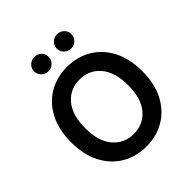

<svg xmlns="http://www.w3.org/2000/svg" viewBox="-250 -1101 1274 1274"><g transform="rotate(-45 387.5 -463.5)"><path d="M721.6 -363.6Q721.6 -246.1 677.7 -162.5Q633.9 -78.8 558.4 -34.4Q483 9.9 387.4 9.9Q291.9 9.9 216.3 -34.6Q140.6 -79.2 96.9 -162.8Q53.3 -246.4 53.3 -363.6Q53.3 -481.2 96.9 -564.8Q140.6 -648.4 216.3 -692.8Q291.9 -737.2 387.4 -737.2Q483 -737.2 558.4 -692.8Q633.9 -648.4 677.7 -564.8Q721.6 -481.2 721.6 -363.6ZM589.1 -363.6Q589.1 -487.9 532.8 -553.4Q476.6 -619 387.4 -619Q298.7 -619 242.2 -553.4Q185.7 -487.9 185.7 -363.6Q185.7 -239.7 242.2 -174Q298.7 -108.3 387.4 -108.3Q476.6 -108.3 532.8 -174Q589.1 -239.7 589.1 -363.6ZM281.2 -802.9Q253.2 -802.9 232.8 -823Q212.4 -843 212.4 -870Q212.4 -898.4 232.8 -917.6Q253.2 -936.8 281.2 -936.8Q310 -936.8 329.7 -917.6Q349.4 -898.4 349.4 -870Q349.4 -843 329.7 -823Q310 -802.9 281.2 -802.9ZM494.3 -802.9Q466.3 -802.9 445.8 -823Q425.4 -843 425.4 -870Q425.4 -898.4 445.8 -917.6Q466.3 -936.8 494.3 -936.8Q523.1 -936.8 542.8 -917.6Q562.5 -898.4 562.5 -870Q562.5 -843 542.8 -823Q523.1 -802.9 494.3 -802.9Z"/></g></svg>

Font: Inter UI Semi Bold
Style: Regular
Weight: 600
Designer: Rasmus Andersson
Foundry: rsms
Version: 3.2;8d6f07862